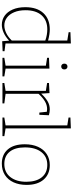

<svg xmlns="http://www.w3.org/2000/svg" viewBox="648 -1454 813 2150"><g transform="rotate(90 1055.0 -379.5)"><path d="M467 -34 554 -23V-2L442 3L436 -75Q392 -34 346.5 -13.5Q301 7 258 7Q202 7 157.5 -24Q113 -55 87 -114.5Q61 -174 61 -256Q61 -387 127.5 -458.5Q194 -530 310 -530Q363 -530 434 -511V-726L341 -741V-761L467 -766ZM265 -21Q306 -21 349.5 -41.5Q393 -62 434 -104V-480Q371 -502 309 -502Q208 -502 151.5 -438Q95 -374 95 -258Q95 -185 117.5 -131.5Q140 -78 178.5 -49.5Q217 -21 265 -21Z M749 -526V-35L836 -21V0H628V-21L716 -35V-486L628 -500V-521ZM693 -693Q693 -709 702 -718.5Q711 -728 726 -728Q740 -728 749 -718.5Q758 -709 758 -693Q758 -676 748.5 -667Q739 -658 725 -658Q711 -658 702 -667.5Q693 -677 693 -693Z M1271 -520 1266 -413H1241L1232 -497Q1217 -500 1201 -500Q1157 -500 1115.5 -475.5Q1074 -451 1031 -404V-35L1138 -21V0H910V-21L998 -35V-486L910 -500V-521L1023 -527L1029 -434Q1073 -481 1115 -505.5Q1157 -530 1205 -530Q1237 -530 1271 -520Z M1418 -766V-35L1505 -21V0H1297V-21L1385 -35V-726L1297 -740V-761Z M2051 -271Q2051 -188 2022.5 -125Q1994 -62 1940 -27.5Q1886 7 1813 7Q1711 7 1653.5 -60Q1596 -127 1596 -250Q1596 -335 1624.5 -398Q1653 -461 1705.5 -495.5Q1758 -530 1829 -530Q1932 -530 1991.5 -461Q2051 -392 2051 -271ZM1631 -252Q1631 -141 1679.5 -81Q1728 -21 1816 -21Q1910 -21 1963 -88Q2016 -155 2016 -267Q2016 -378 1966 -440Q1916 -502 1827 -502Q1735 -502 1683 -435Q1631 -368 1631 -252Z"/></g></svg>

Font: Bitter Pro ExtraLight
Style: Regular
Weight: 275
Designer: Sol Matas, and Bitter project Authors
Foundry: Sol Matas
Version: Version 1.010